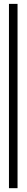

<svg xmlns="http://www.w3.org/2000/svg" viewBox="-20 -754 138 994"><path d="M26.4 -733.9H70.8V220.2H26.4Z"/></svg>

Font: Tartlers End
Style: Regular
Weight: 200
Designer: Peter Wiegel
Foundry: Peter Wiegel
Version: Version 1.000 2013 initial release